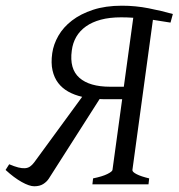

<svg xmlns="http://www.w3.org/2000/svg" viewBox="-47 -650 630 677"><path d="M-14.6 -70.8Q3.9 -63 17.3 -59.6Q30.8 -56.2 41 -56.9Q51.3 -57.6 58.8 -62.7Q66.4 -67.9 73.7 -77.6L242.7 -308.6Q215.3 -314.9 193.8 -326.9Q172.4 -338.9 158.2 -357.4Q144 -376 138.2 -401.9Q132.3 -427.7 137.2 -462.4Q141.6 -493.7 158.9 -523.9Q176.3 -554.2 206.8 -577.6Q237.3 -601.1 281.2 -615.5Q325.2 -629.9 382.8 -629.9Q431.2 -629.9 477.1 -620.8Q522.9 -611.8 562.5 -600.6L554.2 -570.3Q538.6 -572.8 523.2 -575.2Q507.8 -577.6 492.2 -580.1L419.9 -50.8Q418.9 -43.9 434.6 -35.9Q450.2 -27.8 479 -21L476.6 0H278.8L281.2 -21Q314.5 -27.8 331.5 -36.4Q348.6 -44.9 349.6 -50.8L383.8 -300.3H315.9Q310.1 -300.3 304.2 -300.8L125 -20Q117.7 -8.8 105.2 -1Q92.8 6.8 73.7 6.8Q56.6 6.8 29.5 -8.3Q2.4 -23.4 -27.3 -50.8ZM206.1 -471.7Q197.3 -407.2 232.9 -375.7Q268.6 -344.2 341.3 -344.2H389.6L422.9 -587.4Q400.9 -588.9 380.4 -588.9Q339.4 -588.9 308.6 -580.6Q277.8 -572.3 256.1 -556.9Q234.4 -541.5 221.9 -520Q209.5 -498.5 206.1 -471.7Z"/></svg>

Font: Gentium Plus Cyr
Style: Italic
Weight: 400
Italic angle: -8°
Designer: J. Victor Gaultney, Annie Olsen, Iska Routamaa, Becca Hirsbrunner
Foundry: SIL International
Version: Version 5.000